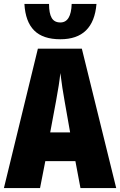

<svg xmlns="http://www.w3.org/2000/svg" viewBox="-20 -963 615 983"><path d="M366 -138H212L185 0H0L174 -714H399L575 0H392ZM311 -444Q299 -509 289 -589Q283 -531 267 -446L237 -285H339ZM289 -762Q200 -762 155 -807Q110 -852 105 -943H231Q231 -895 244.5 -871.5Q258 -848 289 -848Q344 -848 347 -943H474Q459 -762 289 -762Z"/></svg>

Font: Noto Sans UI CondBlack
Style: Regular
Weight: 900
Width: 3
Designer: Monotype Design Team
Foundry: Monotype Imaging Inc.
Version: Version 1.001